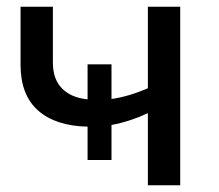

<svg xmlns="http://www.w3.org/2000/svg" viewBox="-20 -550 649 570"><path d="M515 -530V0H419V-214Q365 -189 311 -179V-75H240V-174Q145 -176 93 -222Q41 -268 41 -358V-530H137V-364Q137 -315 164 -287.5Q191 -260 240 -255V-359H311V-256Q364 -264 419 -288V-530Z"/></svg>

Font: CMG Sans Medium
Style: Regular
Weight: 500
Designer: Julieta Ulanovsky
Foundry: Julieta Ulanovsky
Version: Version 7.200